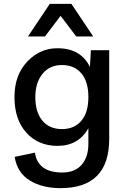

<svg xmlns="http://www.w3.org/2000/svg" viewBox="-20 -760 669 995"><path d="M463 -571H375L294 -678L213 -571H125L238 -740H350ZM293 215Q199 215 134 175Q69 135 56 53L161 31Q176 134 303 134Q368 134 403 94Q438 54 438 -15V-95Q386 -4 278 -4Q179 -4 117 -72Q55 -140 55 -257Q55 -371 121 -440.5Q187 -510 277 -510Q399 -510 446 -413L451 -500H546V-40Q546 215 293 215ZM301 -91Q365 -91 401.5 -134Q438 -177 438 -257Q438 -337 401.5 -380Q365 -423 301 -423Q237 -423 200 -377Q163 -331 163 -257Q163 -179 199.5 -135Q236 -91 301 -91Z"/></svg>

Font: Elaine Sans Medium
Style: Regular
Weight: 500
Designer: Wei Huang
Foundry: Wei Huang
Version: Version 2.001;PS 002.001;hotconv 1.0.88;makeotf.lib2.5.64775